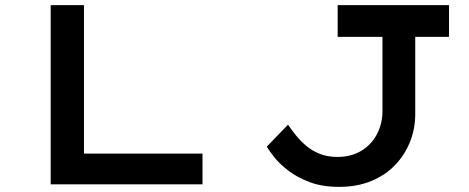

<svg xmlns="http://www.w3.org/2000/svg" viewBox="-20 -720 1831 750"><path d="M178 0V-700H308V-120H771V0ZM1304 10Q1238 10 1188.5 -9Q1139 -28 1105 -54.5Q1071 -81 1051 -106.5Q1031 -132 1022 -147L1105 -233Q1120 -211 1138 -189Q1156 -167 1178.5 -148.5Q1201 -130 1230.5 -118.5Q1260 -107 1297 -107Q1352 -107 1391.5 -131Q1431 -155 1452.5 -196Q1474 -237 1474 -286V-576H1299V-700H1734V-576H1602V-273Q1602 -218 1582 -167Q1562 -116 1524 -76Q1486 -36 1430.5 -13Q1375 10 1304 10Z"/></svg>

Font: Lexend Zetta Medium
Style: Regular
Weight: 500
Designer: Bonnie Shaver-Troup, Thomas Jockin
Foundry: Lexend
Version: Version 1.007